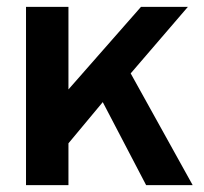

<svg xmlns="http://www.w3.org/2000/svg" viewBox="-20 -541 597 561"><path d="M144 -79V-274H175L392 -521H529L327 -286L308 -276ZM56 0V-521H180V0ZM407 0 255 -291 325 -393 543 0Z"/></svg>

Font: TikTok Sans 24pt SemiBold
Style: Regular
Weight: 600
Version: Version 4.000